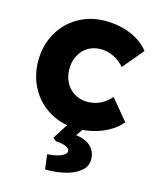

<svg xmlns="http://www.w3.org/2000/svg" viewBox="-117 -624 780 951"><g transform="rotate(15 273.0 -148.0)"><path d="M34 -266Q34 -343.8 69 -406.9Q104 -470 166.1 -506Q228.2 -542 304.6 -542Q376.4 -542 435.7 -517.4Q495 -492.8 529.8 -448L441 -342Q420 -368 387.7 -384.5Q355.4 -401 319.4 -401Q282.6 -401 254 -383.8Q225.4 -366.6 209.3 -335.8Q193.2 -305 193.2 -266.6Q193.2 -228.6 209.1 -197.8Q225 -167 254.1 -149.3Q283.2 -131.6 319.8 -131.6Q356.8 -131.6 387.1 -146.4Q417.4 -161.2 441 -188.8L529.2 -82.2Q494.4 -39.6 434 -14.8Q373.6 10 304.6 10Q228.2 10 166.1 -26Q104 -62 69 -125.1Q34 -188.2 34 -266ZM201.8 170Q223 169 243.8 164Q264.6 159 278.7 150Q292.8 141 292.8 130.2Q292.8 114.6 271.3 106.3Q249.8 98 222.6 97.6L204.8 84L273.8 -24H356.8L310.8 42.4Q361.6 48.8 387.7 74.6Q413.8 100.4 413.8 139Q413.8 174.4 386.9 197.7Q360 221 318.5 232.7Q277 244.4 229.6 245.8H205.8L196.4 170Z"/></g></svg>

Font: Easer Grotesk Variable
Style: Regular
Weight: 400
Designer: Boardeaser, Bonnie Shaver-Troup, Thomas Jockin
Foundry: Lexend
Version: Version 1.001;Glyphs 3.1.2 (3151)